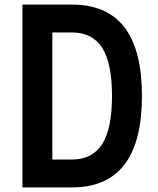

<svg xmlns="http://www.w3.org/2000/svg" viewBox="-20 -820 690 840"><path d="M78 0V-800H294Q448 -800 524.5 -700.5Q601 -601 601 -400Q601 -200 524.5 -100Q448 0 294 0ZM209 -122H294Q384 -122 427 -189.5Q470 -257 470 -400Q470 -544 427 -611Q384 -678 294 -678H209Z"/></svg>

Font: Martian Mono SemiCondensed Medium
Style: Regular
Weight: 500
Width: 4
Designer: Roman Shamin
Foundry: Evil Martians
Version: Version 1.000